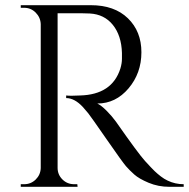

<svg xmlns="http://www.w3.org/2000/svg" viewBox="-20 -720 728 740"><path d="M266 -669H202V-73Q202 -47 220.5 -28.5Q239 -10 266 -10H278L279 0H60V-10H73Q99 -10 117.5 -28Q136 -46 137 -72V-627Q136 -653 117.5 -671.5Q99 -690 73 -690H60V-700H330Q421 -700 473 -649.5Q525 -599 525 -518.5Q525 -438 475.5 -379.5Q426 -321 355 -321Q370 -314 390.5 -293.5Q411 -273 427 -251Q513 -128 539 -99.5Q565 -71 576 -60.5Q587 -50 600 -40Q613 -30 626 -24Q655 -10 688 -10V0H633Q590 0 553 -15.5Q516 -31 497.5 -47.5Q479 -64 465.5 -79.5Q452 -95 391 -183Q330 -271 320 -283.5Q310 -296 299 -308Q267 -342 235 -342V-352Q243 -351 256 -351Q269 -351 288 -352Q412 -355 444 -456Q450 -476 450 -493.5Q450 -511 450 -516Q448 -583 415 -624Q382 -665 326 -668Q302 -669 266 -669Z"/></svg>

Font: Cinzel
Style: Regular
Weight: 400
Designer: Natanael Gama
Version: Version 1.001;PS 001.001;hotconv 1.0.56;makeotf.lib2.0.21325